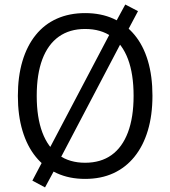

<svg xmlns="http://www.w3.org/2000/svg" viewBox="-20 -771 742 837"><path d="M351 8.9Q282.2 8.9 228.2 -15.8Q174.2 -40.5 136.2 -87.1Q98.2 -133.7 78.1 -200.8Q57.9 -267.9 57.9 -353Q57.9 -437.5 77.8 -504.4Q97.7 -571.3 135.7 -618.4Q173.7 -665.5 228.2 -689.7Q282.6 -713.9 351 -713.9Q420.3 -713.9 474.3 -689.5Q528.3 -665 566.5 -618.9Q604.8 -572.8 624.7 -505.9Q644.6 -439 644.6 -354Q644.6 -268.7 624.4 -201.7Q604.3 -134.7 566.1 -87.6Q528 -40.5 474.2 -15.8Q420.3 8.9 351 8.9ZM351 -61.5Q419.3 -61.5 466.2 -95.1Q513.1 -128.7 537.8 -194.1Q562.4 -259.6 562.4 -353Q562.4 -448.1 538 -513.1Q513.5 -578 466.8 -611.3Q420.1 -644.7 351 -644.7Q283.4 -644.7 236.3 -611.2Q189.2 -577.7 164.6 -512.6Q140.1 -447.4 140.1 -353Q140.1 -259.1 164.6 -193.7Q189.2 -128.3 236.3 -94.9Q283.4 -61.5 351 -61.5ZM176.3 46 121.1 16.4 170.3 -77 191.7 -116.1 461.7 -629.2 477.6 -661.9 526.1 -751.3 581.6 -722.4 532.1 -629.2 510.7 -590.1 241 -76.5 224.8 -43.8Z"/></svg>

Font: Nunito Sans 12pt ExtraLight SemiCondensed
Style: Regular
Weight: 200
Width: 4
Version: Version 3.101;gftools[0.9.27]